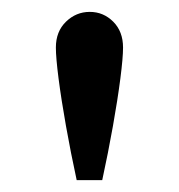

<svg xmlns="http://www.w3.org/2000/svg" viewBox="-20 -764 301 323"><path d="M152 -461H109Q99 -507 91 -552Q83 -597 78.5 -632Q74 -667 74 -684Q74 -711 91 -727.5Q108 -744 131 -744Q154 -744 170.5 -727.5Q187 -711 187 -684Q187 -667 182.5 -632Q178 -597 170 -552Q162 -507 152 -461Z"/></svg>

Font: Wix Madefor Text SemiBold
Style: Regular
Weight: 600
Designer: Dalton Maag Ltd
Foundry: Dalton Maag Ltd
Version: Version 3.100